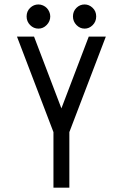

<svg xmlns="http://www.w3.org/2000/svg" viewBox="-20 -852 565 884"><path d="M211.4 -776.4Q211.4 -753.9 195.1 -737.1Q178.7 -720.2 157.2 -720.2Q134.8 -720.2 118.7 -736.6Q102.5 -752.9 102.5 -776.4Q102.5 -800.3 118.9 -815.9Q135.3 -831.5 156.7 -831.5Q168 -831.5 178.2 -826.9Q188.5 -822.3 195.6 -814.9Q202.6 -807.6 207 -797.4Q211.4 -787.1 211.4 -776.4ZM369.6 -720.2Q348.1 -720.2 332 -736.8Q315.9 -753.4 315.9 -776.4Q315.9 -799.8 331.8 -815.7Q347.7 -831.5 369.6 -831.5Q390.1 -831.5 406.5 -815.9Q422.9 -800.3 422.9 -776.4Q422.9 -752.4 406.7 -736.3Q390.6 -720.2 369.6 -720.2ZM226.1 12.2V-243.7L58.1 -683.6H136.7L262.7 -353L388.7 -683.6H467.3L299.3 -243.7V12.2Z"/></svg>

Font: Anka/Coder Condensed
Style: Regular
Weight: 400
Width: 4
Monospace: yes
Version: Version 1.100